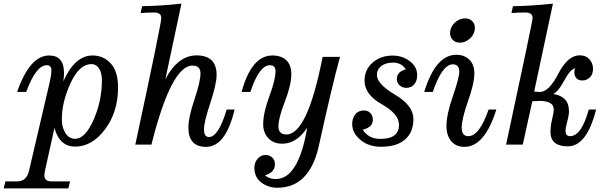

<svg xmlns="http://www.w3.org/2000/svg" viewBox="-81 -805 3378 1069"><path d="M299.3 244.1H-60.5L-50.8 205.1H13.2Q66.9 205.1 80.6 146L195.3 -345.2Q205.1 -387.7 205.1 -414.1Q205.1 -441.9 179.2 -441.9Q119.6 -441.9 64.9 -293H14.2Q85 -496.1 192.4 -496.1Q275.4 -496.1 275.4 -398.9Q275.4 -374 271.5 -352.1Q335.9 -496.1 434.1 -496.1Q493.7 -496.1 534.9 -452.6Q576.2 -409.2 576.2 -317.4Q576.2 -181.2 503.9 -85Q431.6 11.2 337.9 11.2Q250 11.2 222.2 -92.8L170.4 140.6Q166 160.6 166 171.4Q166 205.1 206.5 205.1H309.1ZM486.3 -357.9Q486.3 -400.4 470.2 -424.3Q454.1 -448.2 428.7 -448.2Q360.8 -448.2 312 -342.5Q263.2 -236.8 263.2 -140.1Q263.2 -95.7 283.4 -64Q303.7 -32.2 337.4 -32.2Q393.1 -32.2 439.7 -137.2Q486.3 -242.2 486.3 -357.9Z M672.4 0Q816.9 -672.4 816.9 -704.6Q816.9 -735.4 777.8 -735.4Q738.8 -735.4 701.7 -732.4L710.4 -770.5Q812.5 -772 929.2 -784.7L839.8 -364.7Q910.2 -496.6 1013.2 -496.6Q1125 -496.6 1125 -388.2Q1125 -337.4 1089.8 -231.2Q1054.7 -125 1054.7 -85Q1054.7 -42 1082.5 -42Q1135.3 -42 1181.2 -195.3H1225.1Q1175.8 12.7 1065.9 12.7Q967.8 12.7 967.8 -95.2Q967.8 -150.4 1001.5 -250.7Q1035.2 -351.1 1035.2 -396Q1035.2 -439.9 990.7 -439.9Q872.6 -439.9 762.2 0Z M1463.4 240.2Q1412.6 240.2 1374 211.4Q1335.4 182.6 1335.4 128.9Q1335.4 99.1 1353.8 78.4Q1372.1 57.6 1398.4 57.6Q1417 57.6 1433.3 70.8Q1449.7 84 1449.7 109.9Q1449.7 155.3 1394.5 170.9Q1417.5 191.9 1454.6 191.9Q1581.1 191.9 1629.4 -94.2Q1570.8 -4.9 1490.2 -4.9Q1441.9 -4.9 1413.1 -35.4Q1384.3 -65.9 1384.3 -113.8Q1384.3 -175.8 1418.7 -268.8Q1453.1 -361.8 1453.1 -408.2Q1453.1 -441.9 1421.9 -441.9Q1362.3 -441.9 1313 -293H1264.2Q1319.3 -496.1 1435.5 -496.1Q1486.3 -496.1 1513.7 -469.2Q1541 -442.4 1541 -392.1Q1541 -332.5 1505.1 -239.7Q1469.2 -147 1469.2 -101.6Q1469.2 -56.2 1513.2 -56.2Q1630.9 -56.2 1715.3 -488.3H1812Q1768.6 -331.1 1692.4 15.1Q1639.2 240.2 1463.4 240.2Z M2040.5 12.2Q1971.2 12.2 1925.5 -26.4Q1879.9 -64.9 1879.9 -113.8Q1879.9 -146 1896.7 -168Q1913.6 -189.9 1944.8 -189.9Q1967.3 -189.9 1981.2 -175.5Q1995.1 -161.1 1995.1 -139.2Q1995.1 -96.2 1938.5 -83Q1970.7 -31.7 2036.6 -31.7Q2140.6 -31.7 2140.6 -109.9Q2140.6 -170.4 2044.7 -224.6Q1948.7 -278.8 1948.7 -356Q1948.7 -417 1993.4 -456.3Q2038.1 -495.6 2106.4 -495.6Q2158.7 -495.6 2200.2 -464.6Q2241.7 -433.6 2241.7 -386.7Q2241.7 -355.5 2225.6 -335.7Q2209.5 -315.9 2179.7 -315.9Q2159.2 -315.9 2143.8 -330.1Q2128.4 -344.2 2128.4 -363.8Q2128.4 -406.2 2178.7 -418.9Q2153.8 -456.5 2107.4 -456.5Q2066.9 -456.5 2042.2 -437.7Q2017.6 -418.9 2017.6 -387.2Q2017.6 -337.4 2119.1 -277.3Q2220.7 -217.3 2220.7 -142.1Q2220.7 -67.9 2173.8 -27.8Q2127 12.2 2040.5 12.2Z M2504.9 12.7Q2458 12.7 2431.4 -18.8Q2404.8 -50.3 2404.8 -104Q2404.8 -167.5 2440.4 -269.5Q2476.1 -371.6 2476.1 -406.2Q2476.1 -446.8 2439.5 -446.8Q2380.9 -446.8 2328.6 -293H2280.8Q2344.2 -500 2459.5 -500Q2504.4 -500 2532.2 -472.7Q2560.1 -445.3 2560.1 -395Q2560.1 -341.8 2524.9 -242.2Q2489.7 -142.6 2489.7 -93.8Q2489.7 -46.9 2526.4 -46.9Q2587.9 -46.9 2639.6 -195.3H2682.6Q2617.2 12.7 2504.9 12.7ZM2479.5 -567.4Q2451.7 -567.4 2436 -587.4Q2424.8 -601.1 2424.8 -620.6Q2424.8 -627.9 2426.3 -635.3Q2432.6 -664.1 2456.3 -683.3Q2480 -702.6 2508.3 -702.6Q2536.1 -702.6 2552.2 -683.1Q2563 -670.4 2563 -649.4Q2563 -642.6 2561.5 -635.3Q2555.7 -606.9 2531.7 -587.2Q2507.8 -567.4 2479.5 -567.4Z M3080.6 9.8Q2983.9 9.8 2983.9 -70.8Q2983.9 -103.5 2992.9 -140.4Q3002 -177.2 3002 -196.3Q3002 -243.2 2921.9 -243.2Q2907.7 -243.2 2882.8 -241.2L2829.6 0H2736.8Q2884.3 -685.1 2884.3 -704.6Q2884.3 -735.4 2844.2 -735.4Q2803.7 -735.4 2766.6 -732.4L2774.9 -770.5Q2878.9 -772 2997.6 -784.7L2893.1 -294.9Q2911.6 -293 2925.3 -293Q2975.1 -293 3027.8 -395Q3080.6 -497.1 3147 -497.1Q3180.7 -497.1 3200.7 -475.1Q3220.7 -453.1 3220.7 -421.9Q3220.7 -390.1 3202.6 -373.5Q3184.6 -356.9 3161.1 -356.9Q3140.1 -356.9 3128.4 -369.4Q3116.7 -381.8 3116.7 -402.8Q3116.7 -416.5 3122.1 -425.3Q3094.7 -420.4 3060.8 -357.2Q3026.9 -293.9 2999 -281.7Q3086.9 -268.6 3086.9 -186Q3086.9 -163.6 3077.4 -129.2Q3067.9 -94.7 3067.9 -76.2Q3067.9 -46.9 3092.8 -46.9Q3156.2 -46.9 3197.3 -195.3H3237.8Q3186 9.8 3080.6 9.8Z"/></svg>

Font: Munson
Style: Italic
Weight: 400
Italic angle: -12°
Designer: Paul James MIller
Foundry: High-Logic / Made with FontCreator
Version: Version 2.10;May 5, 2019;FontCreator 11.5.0.2430 64-bit